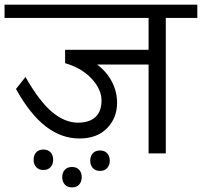

<svg xmlns="http://www.w3.org/2000/svg" viewBox="-35 -667 878 835"><path d="M611.2 0V-386.2H387.3Q428.7 -355.9 451.5 -311.9Q474.2 -267.9 474.2 -220.4Q474.2 -154.2 430.7 -109.5Q387.3 -64.7 309.9 -64.7Q232.6 -64.7 164.3 -117Q96.1 -169.4 34.4 -280.1L75.8 -332.2Q136 -226.5 191.4 -180Q246.7 -133.5 304.3 -133.5Q352.9 -133.5 379.7 -157.7Q406.5 -182 406.5 -230.3Q406.5 -278.6 363.2 -325.1Q320 -371.6 248.2 -392.3V-450.5H611.2V-589H-15.2V-646.6H823.1V-589H686V0ZM122.6 59.9Q111.2 47.5 111.2 27.8Q111.2 8.1 122.3 -4.3Q133.5 -16.7 153.7 -16.7Q173.9 -16.7 185 -4.3Q196.2 8.1 196.2 27.6Q196.2 47 185 59.7Q173.9 72.3 153.9 72.3Q134 72.3 122.6 59.9ZM368.8 64Q357.4 51.6 357.4 31.9Q357.4 12.1 368.6 -0.3Q379.7 -12.6 399.9 -12.6Q420.1 -12.6 431.2 -0.3Q442.4 12.1 442.4 31.6Q442.4 51.1 431.2 63.7Q420.1 76.3 400.2 76.3Q380.2 76.3 368.8 64ZM247 135.7Q235.6 123.4 235.6 103.6Q235.6 83.9 246.7 71.5Q257.8 59.2 278.1 59.2Q298.3 59.2 309.4 71.5Q320.5 83.9 320.5 103.4Q320.5 122.9 309.4 135.5Q298.3 148.1 278.3 148.1Q258.3 148.1 247 135.7Z"/></svg>

Font: Khula
Style: Regular
Weight: 400
Designer: Erin McLaughlin, Steve Matteson
Version: Version 1.000;PS 1.0;hotconv 1.0.72;makeotf.lib2.5.5900; ttf